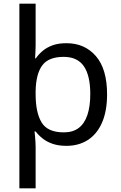

<svg xmlns="http://www.w3.org/2000/svg" viewBox="-20 -780 655 1040"><path d="M560 -269Q560 -178 532.5 -115.5Q505 -53 455.5 -21.5Q406 10 340 10Q298 10 266.5 -0.5Q235 -11 212 -29Q189 -47 173 -68H167Q168 -61 169.5 -45Q171 -29 172 -12Q173 5 173 16V240H85V-760H173V-536Q173 -522 172 -499.5Q171 -477 170 -464H174Q190 -487 212.5 -505.5Q235 -524 266 -535Q297 -546 340 -546Q439 -546 499.5 -476Q560 -406 560 -269ZM469 -270Q469 -371 434 -421.5Q399 -472 325 -472Q243 -472 209 -426Q175 -380 173 -288V-269Q173 -170 205.5 -116.5Q238 -63 326 -63Q375 -63 406.5 -87Q438 -111 453.5 -157.5Q469 -204 469 -270Z"/></svg>

Font: Noto Sans Kannada
Style: Regular
Weight: 400
Designer: Jelle Bosma - Monotype Design Team
Foundry: Monotype Imaging Inc.
Version: Version 2.003